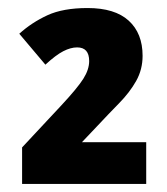

<svg xmlns="http://www.w3.org/2000/svg" viewBox="-20 -874 415 478"><path d="M344 -416H35V-507L133 -612Q173 -655 187.5 -678Q202 -701 202 -722Q202 -756 172 -756Q156 -756 137.5 -746.5Q119 -737 93 -713L28 -790Q59 -818 98 -836Q137 -854 198 -854Q266 -854 300.5 -822.5Q335 -791 335 -735Q335 -701 319 -672.5Q303 -644 276.5 -617Q250 -590 221 -559L184 -520H344Z"/></svg>

Font: Noto Sans Disp ExtBd
Style: Regular
Weight: 800
Designer: Monotype Design Team
Foundry: Monotype Imaging Inc.
Version: Version 2.000;GOOG;noto-source:20170915:90ef993387c0; ttfaut